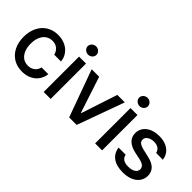

<svg xmlns="http://www.w3.org/2000/svg" viewBox="9 -1380 2036 2036"><g transform="rotate(45 1027.0 -362.0)"><path d="M40 -262.7Q40 -343.3 70.6 -405.5Q101.1 -467.8 156.7 -502.4Q212.4 -537.1 286.1 -537.1Q346.2 -537.1 394 -514.9Q441.9 -492.7 471.2 -452.1Q500.5 -411.6 505.9 -358.4H404.3Q395.5 -397.9 365.2 -424.1Q335 -450.2 288.1 -450.2Q245.1 -450.2 212.6 -427.7Q180.2 -405.3 162.4 -363.5Q144.5 -321.8 144.5 -265.6Q144.5 -208 162.4 -165.8Q180.2 -123.5 212.4 -100.8Q244.6 -78.1 288.1 -78.1Q332.5 -78.1 363.8 -101.8Q395 -125.5 404.3 -168H505.9Q500 -116.2 471.9 -75.7Q443.8 -35.2 396.5 -12.2Q349.1 10.7 288.1 10.7Q212.4 10.7 156.2 -24.2Q100.1 -59.1 70.1 -121.1Q40 -183.1 40 -262.7Z M604.5 -530.3H709V0H604.5ZM590.8 -673.8Q590.8 -690.4 599.9 -704.6Q608.9 -718.8 624.3 -727.1Q639.6 -735.4 657.2 -735.4Q674.8 -735.4 689.7 -727.1Q704.6 -718.8 713.6 -704.6Q722.7 -690.4 722.7 -673.8Q722.7 -657.2 713.6 -643.1Q704.6 -628.9 689.7 -620.6Q674.8 -612.3 657.2 -612.3Q639.6 -612.3 624.3 -620.6Q608.9 -628.9 599.9 -643.1Q590.8 -657.2 590.8 -673.8Z M1098.6 0H986.3L793.9 -530.3H906.2L1040 -123H1044.9L1178.7 -530.3H1291Z M1376 -530.3H1480.5V0H1376ZM1362.3 -673.8Q1362.3 -690.4 1371.3 -704.6Q1380.4 -718.8 1395.8 -727.1Q1411.1 -735.4 1428.7 -735.4Q1446.3 -735.4 1461.2 -727.1Q1476.1 -718.8 1485.1 -704.6Q1494.1 -690.4 1494.1 -673.8Q1494.1 -657.2 1485.1 -643.1Q1476.1 -628.9 1461.2 -620.6Q1446.3 -612.3 1428.7 -612.3Q1411.1 -612.3 1395.8 -620.6Q1380.4 -628.9 1371.3 -643.1Q1362.3 -657.2 1362.3 -673.8Z M1804.7 -455.1Q1775.4 -455.1 1752 -445.6Q1728.5 -436 1715.6 -419.9Q1702.6 -403.8 1703.1 -383.8Q1702.1 -359.9 1722.4 -343.3Q1742.7 -326.7 1786.1 -316.4L1870.1 -296.9Q1943.4 -280.8 1979 -245.4Q2014.6 -210 2015.6 -153.3Q2015.1 -105.5 1989 -68.1Q1962.9 -30.8 1914.1 -10Q1865.2 10.7 1798.8 10.7Q1704.1 10.7 1648.4 -29.8Q1592.8 -70.3 1583 -144.5H1689.5Q1702.6 -73.2 1797.9 -73.2Q1848.6 -73.2 1878.7 -92.5Q1908.7 -111.8 1909.2 -145.5Q1908.2 -171.4 1888.4 -188.5Q1868.7 -205.6 1827.1 -214.8L1744.1 -232.4Q1672.4 -248.5 1635.5 -285.6Q1598.6 -322.8 1598.6 -377.9Q1598.6 -424.8 1624.3 -460.9Q1649.9 -497.1 1696.3 -517.1Q1742.7 -537.1 1803.7 -537.1Q1861.8 -537.1 1905.5 -518.3Q1949.2 -499.5 1974.9 -465.3Q2000.5 -431.2 2005.9 -385.7H1905.3Q1897.9 -418.5 1872.3 -436.8Q1846.7 -455.1 1804.7 -455.1Z"/></g></svg>

Font: Pretendard JP Medium
Style: Regular
Weight: 500
Designer: Base glyphs from Inter by Rasmus Andersson; Hangeul glyphs from Noto Sans CJK(Source Han Sans) by Jang Soo-young and Kan
Foundry: Kil Hyung-jin
Version: Version 1.309